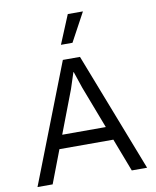

<svg xmlns="http://www.w3.org/2000/svg" viewBox="-96 -976 853 1049"><g transform="rotate(-10 330.0 -451.0)"><path d="M26 0 283 -660H378L634 0H549L361 -492L330 -584H328L299 -495L110 0ZM152 -183V-258H505V-183ZM353 -902H437L351 -743H287Z"/></g></svg>

Font: Work Sans
Style: Regular
Weight: 400
Designer: Wei Huang
Foundry: Wei Huang
Version: Version 2.006; ttfautohint (v1.8.1.43-b0c9)